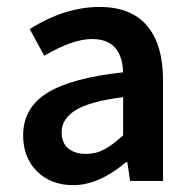

<svg xmlns="http://www.w3.org/2000/svg" viewBox="-20 -523 556 555"><path d="M46.9 -131.8Q46.9 -210.4 115.7 -253.9Q184.6 -297.4 335.9 -314Q332.5 -410.2 246.1 -410.2Q189.9 -410.2 107.9 -361.8L65.9 -439Q167.5 -502.9 268.1 -502.9Q358.9 -502.9 405 -448.7Q451.2 -394.5 451.2 -291V0H356L348.1 -54.2H344.2Q265.6 12.2 191.9 12.2Q127.4 12.2 87.2 -27.6Q46.9 -67.4 46.9 -131.8ZM158.2 -141.1Q158.2 -109.4 177.5 -93.8Q196.8 -78.1 229 -78.1Q257.3 -78.1 281.5 -91.1Q305.7 -104 335.9 -131.8V-242.2Q239.7 -230 199 -204.8Q158.2 -179.7 158.2 -141.1Z"/></svg>

Font: Source Sans Pro Semibold
Style: Regular
Weight: 600
Designer: Paul D. Hunt
Foundry: Adobe Systems Incorporated
Version: Version 2.020;PS 2.0;hotconv 1.0.86;makeotf.lib2.5.63406